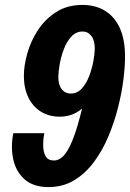

<svg xmlns="http://www.w3.org/2000/svg" viewBox="-20 -750 528 780"><path d="M177 10Q116 10 80.5 -21Q45 -52 34 -102Q23 -152 34 -209H160Q155 -182 155.5 -156.5Q156 -131 166 -114.5Q176 -98 199 -98Q223 -98 243.5 -123Q264 -148 284.5 -207Q305 -266 327 -369L332 -392L362 -377Q346 -343 325 -320.5Q304 -298 278.5 -287Q253 -276 223 -276Q179 -276 146 -296.5Q113 -317 95 -354.5Q77 -392 77 -442Q77 -484 91 -533.5Q105 -583 134 -627.5Q163 -672 208 -701Q253 -730 315 -730Q368 -730 407 -706Q446 -682 467 -635.5Q488 -589 488 -519Q488 -481 481.5 -428Q475 -375 460 -315Q445 -255 421 -197.5Q397 -140 362.5 -93Q328 -46 282 -18Q236 10 177 10ZM268 -370Q294 -370 312.5 -390.5Q331 -411 342.5 -441.5Q354 -472 359.5 -502.5Q365 -533 365 -553Q365 -586 351 -604Q337 -622 316 -622Q289 -622 270 -601.5Q251 -581 239.5 -550.5Q228 -520 222.5 -489Q217 -458 217 -437Q217 -415 223.5 -400Q230 -385 241.5 -377.5Q253 -370 268 -370Z"/></svg>

Font: Instrument Sans Condensed
Style: Bold Italic
Weight: 700
Width: 3
Italic angle: -13°
Designer: Rodrigo Fuenzalida
Foundry: fragTYPE
Version: Version 1.000;gftools[0.9.28]